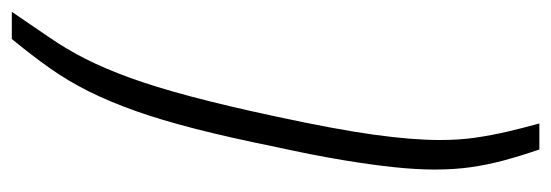

<svg xmlns="http://www.w3.org/2000/svg" viewBox="-409 -459 933 325"><g transform="rotate(90 57.5 -296.5)"><path d="M-85 150Q-62 116 -42 87Q-22 58 -5.5 25.5Q11 -7 26.5 -49.5Q42 -92 58 -152Q74 -212 92 -296Q114 -398 123 -463Q132 -528 132 -574Q132 -608 128 -635Q124 -662 118 -688Q112 -714 104 -743H148Q159 -711 166.5 -683Q174 -655 178 -627Q182 -599 182 -566Q182 -535 178 -497Q174 -459 166 -410.5Q158 -362 144 -298Q128 -219 113 -160.5Q98 -102 82.5 -58.5Q67 -15 49.5 20Q32 55 10.5 85.5Q-11 116 -39 150Z"/></g></svg>

Font: Saira ExtraCondensed Light
Style: Italic
Weight: 300
Width: 2
Italic angle: -12°
Designer: Hector Gatti with collaboration of the Omnibus-Type team
Foundry: Omnibus-Type
Version: Version 1.101